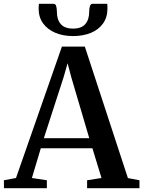

<svg xmlns="http://www.w3.org/2000/svg" viewBox="-40 -994 756 1014"><path d="M44.5 -54 287 -748H408L635.5 -53.5L696.5 -42V0H420V-42L496 -54L448 -211H175.5L128.5 -54L207.5 -42V0H-19L-19.5 -42ZM431.5 -264 336.5 -586 317 -660 295.5 -585 191.5 -264ZM242 -974Q254 -974 257.2 -960.2Q260.5 -946.5 260.5 -931Q260.5 -890.5 281 -866.8Q301.5 -843 346 -843Q390 -843 410.5 -866.8Q431 -890.5 431 -931Q431 -946.5 434.5 -960.2Q438 -974 449.5 -974H526.5Q527 -968.5 527.2 -962Q527.5 -955.5 527.5 -949Q527.5 -902.5 504 -869.8Q480.5 -837 439.5 -820.2Q398.5 -803.5 345.5 -803.5Q294 -803.5 253 -820.5Q212 -837.5 188 -870Q164 -902.5 164 -949Q164 -955.5 164.5 -962Q165 -968.5 165.5 -974Z"/></svg>

Font: Merriweather 60pt SemiBold
Style: Regular
Weight: 600
Version: Version 2.100